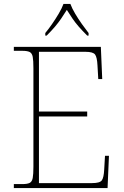

<svg xmlns="http://www.w3.org/2000/svg" viewBox="-20 -951 625 971"><path d="M50 0V-20H93Q118 -20 130 -26Q142 -32 145.5 -51Q149 -70 149 -108V-606Q149 -645 145.5 -663.5Q142 -682 130 -688Q118 -694 93 -694H50V-714H490L497 -551H477L473 -620Q471 -661 461 -675Q451 -689 412 -689H177V-387H421V-362H177V-25H446Q485 -25 495 -39Q505 -53 507 -94L511 -163H531L524 0ZM209 -784Q225 -803 243 -829Q261 -855 277 -882Q293 -909 301 -931H336Q344 -909 360 -882Q376 -855 394.5 -829Q413 -803 428 -784V-771H421Q396 -796 378.5 -816Q361 -836 347 -856.5Q333 -877 318 -901Q303 -877 289 -856.5Q275 -836 258 -816Q241 -796 216 -771H209Z"/></svg>

Font: Noto Serif Tibetan Thin
Style: Regular
Weight: 250
Version: Version 2.103